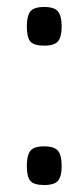

<svg xmlns="http://www.w3.org/2000/svg" viewBox="-20 -525 241 551"><path d="M107 -105Q136 -105 146.5 -92Q157 -79 157 -49Q157 -19 146.5 -6.5Q136 6 107 6Q77 6 67 -6Q57 -18 57 -49Q57 -79 67 -92Q77 -105 107 -105ZM107 -505Q136 -505 146.5 -492Q157 -479 157 -449Q157 -419 146.5 -406.5Q136 -394 107 -394Q77 -394 67 -406Q57 -418 57 -449Q57 -479 67 -492Q77 -505 107 -505Z"/></svg>

Font: Changa ExtraLight
Style: Regular
Weight: 275
Designer: Eduardo Rodriguez Tunni
Foundry: Eduardo Rodriguez Tunni
Version: Version 2.002; ttfautohint (v1.5) -l 8 -r 50 -G 200 -x 14 -H